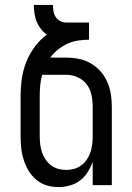

<svg xmlns="http://www.w3.org/2000/svg" viewBox="-20 -755 540 783"><path d="M219 8Q194 8 170.5 1Q147 -6 128 -22Q109 -38 96.5 -59Q84 -80 76.5 -103.5Q69 -127 66.5 -151.5Q64 -176 64 -200V-363Q64 -398 69 -433.5Q74 -469 87 -502Q100 -535 121.5 -564Q143 -593 171 -614Q157 -624 146.5 -637.5Q136 -651 129.5 -667Q123 -683 120.5 -700.5Q118 -718 118 -735H196Q196 -722 198 -709.5Q200 -697 207 -686Q214 -675 225.5 -669Q237 -663 250 -663H343V-593Q320 -593 297.5 -589.5Q275 -586 254.5 -576.5Q234 -567 216 -552.5Q198 -538 185 -520H250Q276 -520 301.5 -515Q327 -510 349.5 -497Q372 -484 389.5 -464.5Q407 -445 417.5 -421Q428 -397 432 -371.5Q436 -346 436 -320V0H358V-95Q350 -73 337.5 -53Q325 -33 306.5 -19Q288 -5 265 1.5Q242 8 219 8ZM250 -62Q267 -62 283 -66.5Q299 -71 312 -81Q325 -91 334.5 -105Q344 -119 349 -134.5Q354 -150 356 -166.5Q358 -183 358 -200V-320Q358 -344 353 -368Q348 -392 333.5 -411Q319 -430 296.5 -440Q274 -450 250 -450H152Q146 -429 144 -407Q142 -385 142 -363V-200Q142 -183 144 -166.5Q146 -150 151 -134.5Q156 -119 165.5 -105Q175 -91 188 -81Q201 -71 217 -66.5Q233 -62 250 -62Z"/></svg>

Font: Iosevka Custom
Style: Regular
Weight: 400
Monospace: yes
Designer: Belleve Invis
Foundry: Belleve Invis
Version: Version 32.5.0; ttfautohint (v1.8.4)